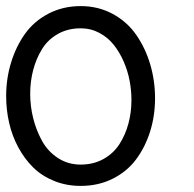

<svg xmlns="http://www.w3.org/2000/svg" viewBox="-20 -593 630 624"><path d="M483.9 -273.9Q483.9 -216.8 468 -166Q452.1 -115.2 422.6 -75.4Q393.1 -35.6 346.4 -12.2Q299.8 11.2 242.2 11.2Q195.8 11.2 156 -4.9Q116.2 -21 87.9 -48.8Q59.6 -76.7 39.6 -113.8Q19.5 -150.9 9.8 -193.4Q0 -235.8 0 -280.8Q0 -337.4 15.9 -389.4Q31.7 -441.4 61 -482.7Q90.3 -523.9 137.5 -548.6Q184.6 -573.2 242.2 -573.2Q299.8 -573.2 346.7 -547.6Q393.6 -522 423.1 -479.2Q452.6 -436.5 468.3 -383.5Q483.9 -330.6 483.9 -273.9ZM242.2 -501Q200.7 -501 168.2 -482.7Q135.7 -464.4 116.7 -433.6Q97.7 -402.8 87.9 -365.7Q78.1 -328.6 78.1 -288.1Q78.1 -248 87.9 -208.7Q97.7 -169.4 116.7 -135Q135.7 -100.6 168.5 -79.3Q201.2 -58.1 242.2 -58.1Q283.2 -58.1 315.7 -75.9Q348.1 -93.8 367.7 -123.8Q387.2 -153.8 397.2 -190.7Q407.2 -227.5 407.2 -268.1Q407.2 -299.3 401.1 -331.3Q395 -363.3 381.6 -393.8Q368.2 -424.3 349.1 -448Q330.1 -471.7 302.5 -486.3Q274.9 -501 242.2 -501Z"/></svg>

Font: BPreplay
Style: Regular
Weight: 400
Designer: Magenta/George Triantafyllakos
Foundry: Magenta/George Triantafyllakos
Version: Version 1.00